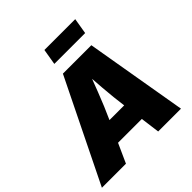

<svg xmlns="http://www.w3.org/2000/svg" viewBox="-262 -1109 1290 1290"><g transform="rotate(-45 383.0 -464.0)"><path d="M-24.9 0 332 -727.5H602.1L726.6 0H509.8L472.7 -282.2Q460.4 -374 452.6 -471.9Q444.8 -569.8 439.5 -667.5H485.4Q448.2 -569.8 410.6 -471.9Q373 -374 331.1 -282.2L203.6 0ZM173.3 -137.2 197.8 -285.6H598.1L573.7 -137.2ZM649.4 -927.7 630.4 -814.5H337.4L356.4 -927.7Z"/></g></svg>

Font: Inter 16pt Black
Style: Italic
Weight: 900
Italic angle: -9.3988°
Version: Version 4.001;git-66647c0bb